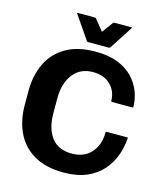

<svg xmlns="http://www.w3.org/2000/svg" viewBox="-133 -1010 971 1128"><g transform="rotate(15 353.0 -446.0)"><path d="M672.5 -274Q668.5 -221 653 -176Q634 -120.5 596.2 -76.8Q558.5 -33 500 -7.8Q441.5 17.5 360 17.5Q251 17.5 179.2 -24.5Q107.5 -66.5 72.5 -140.2Q37.5 -214 37.5 -309V-391.5Q37.5 -486.5 72.5 -560Q107.5 -633.5 179.2 -675.5Q251 -717.5 360 -717.5Q439.5 -717.5 495.8 -695.2Q552 -673 587.5 -635.2Q623 -597.5 640.5 -551Q656 -508 657.5 -461.5Q657.5 -456.5 652.5 -456.5H528Q522.5 -456.5 522.5 -461.5Q522 -520 482.8 -558.8Q443.5 -597.5 375 -597.5Q299.5 -597.5 256 -542Q212.5 -486.5 212.5 -396.5V-304Q212.5 -212 253.5 -157.2Q294.5 -102.5 377.5 -102.5Q453.5 -102.5 496 -151.2Q538.5 -200 537.5 -274Q537.5 -279 542.5 -279H667.5Q673 -279 672.5 -274ZM364.5 -839.5 412.5 -905Q416.5 -910 422 -910H524.5Q531 -910 527.5 -905L436.5 -765Q433.5 -760 429.5 -760H299.5Q296 -760 292.5 -765L196.5 -905Q193 -910 199.5 -910H302Q307.5 -910 311.5 -905Z"/></g></svg>

Font: MFEK Sans
Style: Bold
Weight: 700
Designer: Owen Earl
Foundry: indestructible type*
Version: Version 0.001; ttfautohint (v1.8.4.7-5d5b)